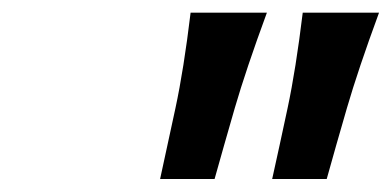

<svg xmlns="http://www.w3.org/2000/svg" viewBox="-20 -786 614 301"><path d="M316.4 -505.4H231Q242.2 -556.2 255.1 -616.7Q268.1 -677.2 278.8 -766.1H398.4Q365.7 -677.2 348.1 -616.7Q330.6 -556.2 316.4 -505.4ZM492.2 -505.4H406.7Q418 -556.2 430.9 -616.7Q443.8 -677.2 454.6 -766.1H574.2Q541.5 -677.2 523.9 -616.7Q506.3 -556.2 492.2 -505.4Z"/></svg>

Font: Andika
Style: Bold Italic
Weight: 700
Italic angle: -14°
Designer: Victor Gaultney, Annie Olsen, Julie Remington, Don Collingsworth, Eric Hays, Becca Hirsbrunner
Foundry: SIL International
Version: Version 6.101